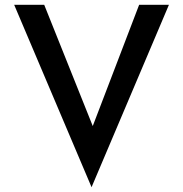

<svg xmlns="http://www.w3.org/2000/svg" viewBox="-20 -745 762 799"><path d="M164 -725 399 -138 339 -150 559 -725H683L361 34L39 -725Z"/></svg>

Font: Reem Kufi
Style: Regular
Weight: 400
Designer: Khaled Hosny
Version: Version 1.6